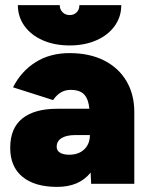

<svg xmlns="http://www.w3.org/2000/svg" viewBox="-20 -720 586 752"><path d="M335 -44Q290 12 204 12Q116 12 68 -27.5Q20 -67 20 -141Q20 -218 67.5 -256Q115 -294 204 -294H330Q327 -330 310.5 -349Q294 -368 256 -368Q215 -368 188 -328L31 -378Q63 -441 119.5 -476.5Q176 -512 252 -512Q331 -512 388 -483Q445 -454 475.5 -402Q506 -350 506 -281V0H337ZM251 -114Q288 -114 310 -135Q332 -156 332 -191H275Q240 -191 221 -179Q202 -167 202 -145Q202 -130 215 -122Q228 -114 251 -114ZM50 -700H214Q214 -683 225 -672Q236 -661 253 -661Q270 -661 280.5 -672Q291 -683 291 -700H455Q455 -654 429 -618Q403 -582 357 -562Q311 -542 253 -542Q194 -542 148 -562Q102 -582 76 -618Q50 -654 50 -700Z"/></svg>

Font: Oak Sans Black
Style: Regular
Weight: 900
Designer: Erik Kennedy, Walven
Foundry: Erik Kennedy, Walven
Version: Version 1.000